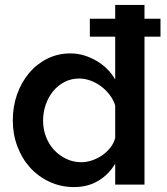

<svg xmlns="http://www.w3.org/2000/svg" viewBox="-20 -750 680 780"><path d="M567 -601V0H448V-85Q421 -40 378.5 -15Q336 10 281 10Q227 10 181 -11.5Q135 -33 102 -69.5Q69 -106 50.5 -155.5Q32 -205 32 -261Q32 -318 49.5 -367Q67 -416 98 -453Q129 -490 172 -511.5Q215 -533 266 -533Q296 -533 323 -524.5Q350 -516 373.5 -502Q397 -488 416 -469Q435 -450 448 -427V-601H345V-674H448V-730H567V-674H632V-601ZM448 -322Q440 -346 424.5 -366Q409 -386 389 -400.5Q369 -415 346.5 -423Q324 -431 302 -431Q269 -431 242 -417Q215 -403 195.5 -379Q176 -355 165.5 -324Q155 -293 155 -260Q155 -225 167 -194Q179 -163 200 -140.5Q221 -118 249.5 -104.5Q278 -91 310 -91Q332 -91 354 -98.5Q376 -106 395 -119Q414 -132 428.5 -150.5Q443 -169 448 -190Z"/></svg>

Font: Rising Sun SemiBold
Style: Regular
Weight: 600
Designer: Matt McInerney, Pablo Impallari, Rodrigo Fuenzalida (Raleway font), Stephen Hutchings (Greek), Cristiano Sobral (main ch
Foundry: The Rising Sun Project Authors
Version: Version 4.327; ttfautohint (v1.8.4.7-5d5b-dirty)